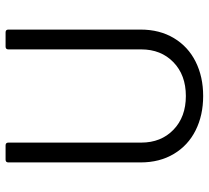

<svg xmlns="http://www.w3.org/2000/svg" viewBox="-50 -690 748 688"><g transform="rotate(-90 324.0 -346.0)"><path d="M86 -216V-690Q86 -700 96 -700H147Q157 -700 157 -690V-214Q157 -143 203 -98.5Q249 -54 324 -54Q399 -54 445 -98.5Q491 -143 491 -214V-690Q491 -700 501 -700H552Q562 -700 562 -690V-216Q562 -148 531.5 -97Q501 -46 447 -19Q393 8 324 8Q255 8 201 -19Q147 -46 116.5 -97Q86 -148 86 -216Z"/></g></svg>

Font: Barlow GEO
Style: Regular
Weight: 400
Designer: Jeremy Tribby
Foundry: Tribby Type
Version: Version 1.408